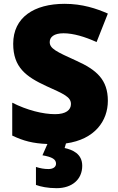

<svg xmlns="http://www.w3.org/2000/svg" viewBox="-20 -810 617 1004"><path d="M410 57C410 -7 358 -27 318 -36L325 -60C477 -81 544 -179 544 -283C544 -394 484 -445 380 -492C274 -540 240 -556 240 -590C240 -616 262 -636 312 -636C363 -636 424 -618 485 -590L544 -739C485 -765 411 -790 318 -790C158 -790 49 -719 49 -581C49 -458 116 -409 222 -360C315 -318 351 -303 351 -266C351 -235 325 -213 268 -213C204 -213 121 -234 44 -273V-101C103 -73 152 -60 228 -57L202 2C253 11 273 23 273 46C273 63 258 74 233 74C211 74 190 70 168 63V157C192 166 230 174 276 174C357 174 410 128 410 57Z"/></svg>

Font: Noto Sans Malayalam UI Black
Style: Regular
Weight: 900
Designer: Jelle Bosma - Monotype Design Team
Foundry: Monotype Imaging Inc.
Version: Version 2.104